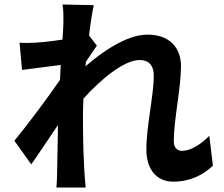

<svg xmlns="http://www.w3.org/2000/svg" viewBox="-20 -791 996 854"><path d="M911 -187C869 -144 824 -120 790 -120C766 -120 753 -137 753 -162C753 -260 785 -399 785 -497C785 -576 737 -637 636 -637C544 -637 435 -561 360 -496C361 -503 362 -510 362 -516C379 -541 399 -572 411 -588L376 -633C383 -692 391 -741 397 -768L258 -771C263 -743 262 -714 262 -687C262 -677 260 -650 258 -615C206 -607 152 -600 99 -600C89 -600 78 -601 67 -601L78 -480C132 -487 205 -496 250 -502L247 -436C193 -357 98 -230 44 -165L119 -60C151 -105 197 -175 238 -235C236 -155 236 -100 234 -27C234 -11 233 23 231 43H361C351 -63 349 -169 349 -275C349 -299 350 -325 351 -352C427 -437 531 -524 601 -524C641 -524 664 -501 664 -454C664 -368 631 -229 631 -126C631 -35 679 17 750 17C826 17 884 -13 927 -54Z"/></svg>

Font: Kinto Sans
Style: Bold
Weight: 700
Designer: Authors: Ryoko NISHIZUKA  (kana & ideographs); Paul D. Hunt (Latin, Greek & Cyrillic); Wenlong ZHANG  (bopomofo); Sandol
Foundry: Adobe Systems Incorporated, ookami Inc.
Version: Version 0.001